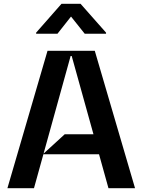

<svg xmlns="http://www.w3.org/2000/svg" viewBox="-20 -996 754 1016"><path d="M19.2 0 231.5 -727.3H481.5L694.6 0H554L359.4 -699.6H353.7L159.8 0ZM206.7 -179.7 322.4 -285.5H548.3V-179.7ZM428.3 -817.5 355.8 -908.4 284.1 -817.5H171.2V-823.2L305.4 -975.9H406.3L541.2 -823.2V-817.5Z"/></svg>

Font: Riot Sans
Style: Regular
Weight: 400
Designer: Rasmus Andersson
Foundry: rsms
Version: Version 3.005